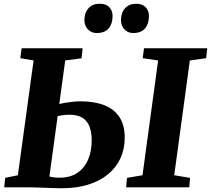

<svg xmlns="http://www.w3.org/2000/svg" viewBox="-20 -1001 1128 1026"><path d="M309 5Q286.5 5 254.2 3.8Q222 2.5 190 1.2Q158 0 135.5 0H2.5L7.5 -50.5L75.5 -64.5L159.5 -678L88.5 -690L95.5 -743H421.5L416 -689.5L328.5 -678L244 -57.5Q254 -55 267.8 -53.2Q281.5 -51.5 297.5 -51.5Q355.5 -51.5 393.8 -77.5Q432 -103.5 451 -148.8Q470 -194 470 -252Q470 -295.5 457.8 -326Q445.5 -356.5 419.5 -372.2Q393.5 -388 351 -388Q333.5 -388 314 -385.2Q294.5 -382.5 280 -379.5L288 -442.5Q302.5 -447 323 -450.8Q343.5 -454.5 366.2 -457Q389 -459.5 410 -459.5Q486 -459.5 538.8 -438.2Q591.5 -417 619 -374.2Q646.5 -331.5 646.5 -266Q646.5 -205 623.5 -155Q600.5 -105 556.8 -69.2Q513 -33.5 450.5 -14.2Q388 5 309 5ZM654 0 658.5 -50.5 741.5 -64.5 825 -678 742.5 -690 749.5 -743H1087.5L1081.5 -690L994.5 -678L911 -64.5L995.5 -50.5L991.5 0ZM496.5 -824.5Q467.5 -824.5 449 -844.8Q430.5 -865 431 -895.5Q432 -935 453.8 -958Q475.5 -981 512.5 -981Q547.5 -981 565 -961.5Q582.5 -942 581.5 -913Q581 -873 560.2 -848.8Q539.5 -824.5 496.5 -824.5ZM691.5 -824.5Q662.5 -824.5 644.2 -844.8Q626 -865 626.5 -895.5Q627.5 -935 649.2 -958Q671 -981 707.5 -981Q741.5 -981 759.2 -961.5Q777 -942 776 -913Q775.5 -873 754.8 -848.8Q734 -824.5 691.5 -824.5Z"/></svg>

Font: Merriweather 20pt Black
Style: Italic
Weight: 900
Italic angle: -7.8°
Version: Version 2.101